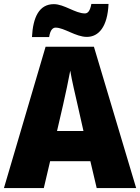

<svg xmlns="http://www.w3.org/2000/svg" viewBox="-20 -1046 710 973"><path d="M142 -858H229C235 -898 250 -906 262 -906C305 -906 364 -859 420 -859C480 -859 525 -910 530 -1026H443C436 -988 424 -978 410 -978C362 -978 305 -1025 253 -1025C178 -1025 147 -958 142 -858ZM470 -93H670L456 -809H211L0 -93H202L234 -229H438ZM373 -515 403 -382H269L300 -516C311 -565 328 -643 336 -688C343 -643 363 -559 373 -515Z"/></svg>

Font: Noto Sans Kannada UI SemiCondensed Black
Style: Regular
Weight: 900
Width: 4
Designer: Jelle Bosma - Monotype Design Team
Foundry: Monotype Imaging Inc.
Version: Version 2.005